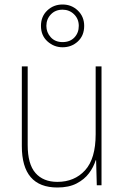

<svg xmlns="http://www.w3.org/2000/svg" viewBox="-20 -823 556 853"><path d="M431 -528V0H410L407 -111H405Q396 -81 375.5 -53.5Q355 -26 320.5 -8Q286 10 235 10Q77 10 77 -174V-528H103V-179Q103 -94 137.5 -54.5Q172 -15 235 -15Q311 -15 358 -66.5Q405 -118 405 -227V-528ZM258 -613Q220 -613 191 -639Q162 -665 162 -708Q162 -750 190 -776.5Q218 -803 258 -803Q298 -803 326 -776Q354 -749 354 -708Q354 -665 326 -639Q298 -613 258 -613ZM258 -636Q291 -636 310.5 -656.5Q330 -677 330 -708Q330 -739 309 -759.5Q288 -780 258 -780Q226 -780 206 -759Q186 -738 186 -708Q186 -679 205.5 -657.5Q225 -636 258 -636Z"/></svg>

Font: Noto Sans Bengali SemiCondensed Thin
Style: Regular
Weight: 100
Width: 4
Designer: Joana Ranito - Universal Thirst; Jelle Bosma - Monotype Design Team
Foundry: Universal Thirst ehf.
Version: Version 3.000; ttfautohint (v1.8.4.7-5d5b)